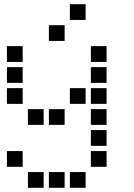

<svg xmlns="http://www.w3.org/2000/svg" viewBox="-20 -708 640 915"><path d="M314 -688Q313 -688 313 -688Q313 -688 313 -687V-614Q313 -613 313 -613Q313 -613 314 -613H387Q388 -613 388 -613Q388 -613 388 -614V-687Q388 -688 388 -688Q388 -688 387 -688ZM214 -588Q213 -588 213 -588Q213 -588 213 -587V-514Q213 -513 213 -513Q213 -513 214 -513H287Q288 -513 288 -513Q288 -513 288 -514V-587Q288 -588 288 -588Q288 -588 287 -588ZM14 -488Q13 -488 13 -488Q13 -488 13 -487V-414Q13 -413 13 -413Q13 -413 14 -413H87Q88 -413 88 -413Q88 -413 88 -414V-487Q88 -488 88 -488Q88 -488 87 -488ZM414 -488Q413 -488 413 -488Q413 -488 413 -487V-414Q413 -413 413 -413Q413 -413 414 -413H487Q488 -413 488 -413Q488 -413 488 -414V-487Q488 -488 488 -488Q488 -488 487 -488ZM14 -388Q13 -388 13 -388Q13 -388 13 -387V-314Q13 -313 13 -313Q13 -313 14 -313H87Q88 -313 88 -313Q88 -313 88 -314V-387Q88 -388 88 -388Q88 -388 87 -388ZM414 -388Q413 -388 413 -388Q413 -388 413 -387V-314Q413 -313 413 -313Q413 -313 414 -313H487Q488 -313 488 -313Q488 -313 488 -314V-387Q488 -388 488 -388Q488 -388 487 -388ZM14 -288Q13 -288 13 -288Q13 -288 13 -287V-214Q13 -213 13 -213Q13 -213 14 -213H87Q88 -213 88 -213Q88 -213 88 -214V-287Q88 -288 88 -288Q88 -288 87 -288ZM314 -288Q313 -288 313 -288Q313 -288 313 -287V-214Q313 -213 313 -213Q313 -213 314 -213H387Q388 -213 388 -213Q388 -213 388 -214V-287Q388 -288 388 -288Q388 -288 387 -288ZM414 -288Q413 -288 413 -288Q413 -288 413 -287V-214Q413 -213 413 -213Q413 -213 414 -213H487Q488 -213 488 -213Q488 -213 488 -214V-287Q488 -288 488 -288Q488 -288 487 -288ZM114 -188Q113 -188 113 -188Q113 -188 113 -187V-114Q113 -113 113 -113Q113 -113 114 -113H187Q188 -113 188 -113Q188 -113 188 -114V-187Q188 -188 188 -188Q188 -188 187 -188ZM214 -188Q213 -188 213 -188Q213 -188 213 -187V-114Q213 -113 213 -113Q213 -113 214 -113H287Q288 -113 288 -113Q288 -113 288 -114V-187Q288 -188 288 -188Q288 -188 287 -188ZM414 -188Q413 -188 413 -188Q413 -188 413 -187V-114Q413 -113 413 -113Q413 -113 414 -113H487Q488 -113 488 -113Q488 -113 488 -114V-187Q488 -188 488 -188Q488 -188 487 -188ZM414 -88Q413 -88 413 -88Q413 -88 413 -87V-14Q413 -13 413 -13Q413 -13 414 -13H487Q488 -13 488 -13Q488 -13 488 -14V-87Q488 -88 488 -88Q488 -88 487 -88ZM14 12Q13 12 13 12Q13 12 13 13V86Q13 87 13 87Q13 87 14 87H87Q88 87 88 87Q88 87 88 86V13Q88 12 88 12Q88 12 87 12ZM414 12Q413 12 413 12Q413 12 413 13V86Q413 87 413 87Q413 87 414 87H487Q488 87 488 87Q488 87 488 86V13Q488 12 488 12Q488 12 487 12ZM114 112Q113 112 113 112Q113 112 113 113V186Q113 187 113 187Q113 187 114 187H187Q188 187 188 187Q188 187 188 186V113Q188 112 188 112Q188 112 187 112ZM214 112Q213 112 213 112Q213 112 213 113V186Q213 187 213 187Q213 187 214 187H287Q288 187 288 187Q288 187 288 186V113Q288 112 288 112Q288 112 287 112ZM314 112Q313 112 313 112Q313 112 313 113V186Q313 187 313 187Q313 187 314 187H387Q388 187 388 187Q388 187 388 186V113Q388 112 388 112Q388 112 387 112Z"/></svg>

Font: Doto Black
Style: Bold
Weight: 700
Monospace: yes
Version: Version 1.000